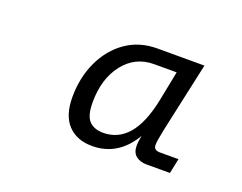

<svg xmlns="http://www.w3.org/2000/svg" viewBox="-67 -839 733 581"><g transform="rotate(20 300.0 -548.5)"><path d="M268 -376Q219 -376 190.5 -406Q162 -436 162 -495Q162 -558 186 -609.5Q210 -661 253 -691Q296 -721 353 -721H505L456 -496Q453 -481 450.5 -467Q448 -453 448 -445Q448 -428 468 -428H528L518 -380H442Q422 -380 408.5 -390.5Q395 -401 395 -424Q395 -436 399 -456Q352 -376 268 -376ZM286 -425Q334 -425 366 -462Q398 -499 414 -577L433 -673H360Q300 -673 262.5 -625Q225 -577 225 -501Q225 -458 241 -441.5Q257 -425 286 -425Z"/></g></svg>

Font: Geist Mono Light
Style: Italic
Weight: 300
Italic angle: -12°
Monospace: yes
Designer: Basement.studio, Andrés Briganti, Mateo Zaragoza
Foundry: Basement.studio, Vercel, Andrés Briganti, Guido Ferreyra, Mateo Zaragoza
Version: Version 1.500; ttfautohint (v1.8.4.7-5d5b)